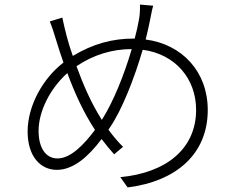

<svg xmlns="http://www.w3.org/2000/svg" viewBox="-20 -790 1040 841"><path d="M593 -770C594 -749 592 -721 589 -706C584 -678 578 -650 570 -621H564C472 -621 387 -598 299 -545C279 -600 265 -656 253 -713L198 -696C207 -676 217 -643 226 -614C235 -583 246 -551 258 -516C168 -447 101 -327 101 -214C101 -105 157 -46 229 -46C302 -46 368 -105 425 -181C444 -156 462 -134 480 -114L519 -147C498 -167 477 -192 455 -222L463 -234C514 -309 568 -445 605 -572C748 -553 839 -445 839 -309C839 -138 708 -33 507 -14L539 31C754 4 890 -117 890 -308C890 -476 778 -596 618 -617C625 -646 632 -674 637 -701C641 -717 644 -742 651 -765ZM426 -265C379 -339 345 -418 315 -500C391 -551 473 -575 557 -575C522 -455 474 -342 431 -273ZM232 -96C181 -96 149 -141 149 -217C149 -303 200 -403 275 -470C307 -383 345 -299 396 -221C348 -157 290 -96 232 -96Z"/></svg>

Font: Spoqa Han Sans Neo Light
Style: Regular
Weight: 300
Designer: [Spoqa Han Sans Neo] Dong-huui Kim  Younghwa Kang  Yujin Lee  [Noto Sans] Ryoko NISHIZUKA  (kana & ideographs); Paul D. 
Foundry: Spoqa (http://www.spoqa-han-sans.com)
Version: Version 1.000